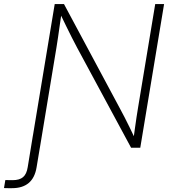

<svg xmlns="http://www.w3.org/2000/svg" viewBox="-110 -748 864 972"><path d="M-89.8 204.1 -83 163.6Q-74.2 163.6 -63.5 163.8Q-52.7 164.1 -46.4 164.1Q-11.2 164.1 6.8 148.7Q24.9 133.3 30.3 98.1L56.6 -62.5H102.1L75.2 99.1Q66.4 152.3 35.2 178.5Q3.9 204.6 -48.8 204.6Q-58.6 204.6 -69.8 204.6Q-81.1 204.6 -89.8 204.1ZM46.4 0 167 -727.5H213.9L495.1 -202.6Q507.3 -180.7 520.3 -155Q533.2 -129.4 546.9 -101.8Q560.5 -74.2 573.7 -45.9L565.4 -42.5Q569.3 -70.3 573.2 -99.1Q577.1 -127.9 581.3 -155.5Q585.4 -183.1 589.4 -206.1L675.8 -727.5H720.7L600.1 0H553.7L280.3 -506.8Q267.6 -530.8 253.9 -557.6Q240.2 -584.5 225.3 -615.2Q210.4 -646 193.4 -681.2L202.1 -685.5Q196.8 -649.4 192.1 -617.4Q187.5 -585.4 183.6 -557.9Q179.7 -530.3 175.8 -507.3L91.8 0Z"/></svg>

Font: Inter 24pt ExtraLight
Style: Italic
Weight: 250
Italic angle: -9.3988°
Version: Version 4.001;git-66647c0bb